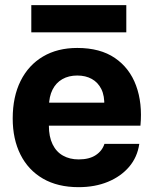

<svg xmlns="http://www.w3.org/2000/svg" viewBox="-20 -737 628 766"><path d="M293.7 9.7Q210.3 9.7 151.5 -24.3Q92.7 -58.3 61.7 -120.2Q30.7 -182 30.7 -264.3Q30.7 -351 62.2 -414.2Q93.7 -477.3 151.5 -511.5Q209.3 -545.7 288.3 -545.7Q379.7 -545.7 438.3 -505.7Q497 -465.7 522.8 -395.7Q548.7 -325.7 540.3 -235.7H175Q175 -191.7 189.7 -161.5Q204.3 -131.3 231.2 -116.2Q258 -101 293.7 -101Q336 -101 361.8 -118Q387.7 -135 396.7 -163H535.7Q528 -110 495.2 -71.5Q462.3 -33 410.7 -11.7Q359 9.7 293.7 9.7ZM175.3 -313 162.3 -327.3H409.7L396 -313Q397.7 -354.7 384.3 -381.5Q371 -408.3 346.3 -422Q321.7 -435.7 288.3 -435.7Q254 -435.7 228.7 -421.2Q203.3 -406.7 189.5 -379.2Q175.7 -351.7 175.3 -313ZM104.9 -607.9V-716.6H483.9V-607.9Z"/></svg>

Font: Mona Sans ExtraLight
Style: Regular
Weight: 200
Designer: Deni Anggara
Foundry: GitHub
Version: Version 2.000